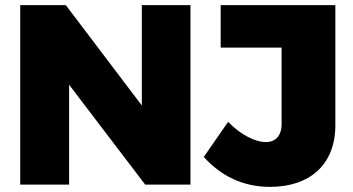

<svg xmlns="http://www.w3.org/2000/svg" viewBox="-20 -721 1377 750"><path d="M59 -701V0H250V-390L547 0H724V-701H534V-309L237 -701ZM1290 -232V-701H842V-535H1080V-237C1080 -190 1056 -166 1018 -166C980 -166 924 -191 871 -245L776 -108C843 -34 928 9 1035 9C1191 9 1290 -79 1290 -232Z"/></svg>

Font: Montserrat ExtraBold
Style: Regular
Weight: 800
Designer: Julieta Ulanovsky
Foundry: Julieta Ulanovsky
Version: Version 4.000